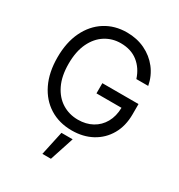

<svg xmlns="http://www.w3.org/2000/svg" viewBox="-222 -884 1188 1274"><g transform="rotate(30 371.5 -247.5)"><path d="M585.2 -500Q562.1 -571.7 509.4 -613.3Q456.7 -654.8 377.8 -654.8Q313.2 -654.8 260.3 -621.4Q207.4 -588.1 176.1 -523.1Q144.9 -458.1 144.9 -363.6Q144.9 -269.2 176.5 -204.2Q208.1 -139.2 262.1 -105.8Q316.1 -72.4 383.5 -72.4Q445 -72.4 492.4 -98.5Q539.8 -124.6 566.8 -172.4Q593.8 -220.2 595.2 -285.5H403.4V-363.6H680.4V-285.5Q680.4 -195.7 642.2 -129.3Q604 -62.9 537.1 -26.5Q470.2 9.9 383.5 9.9Q286.9 9.9 214 -35.5Q141 -81 100.3 -164.8Q59.7 -248.6 59.7 -363.6Q59.7 -478.7 100.3 -562.5Q141 -646.3 212.9 -691.8Q284.8 -737.2 377.8 -737.2Q454.5 -737.2 517 -707.2Q579.5 -677.2 621.1 -623.8Q662.6 -570.3 676.1 -500ZM293.3 241.5 333.1 57.5H419L358.7 241.5Z"/></g></svg>

Font: Inter Alia
Style: Regular
Weight: 400
Designer: Rasmus Andersson (Latin, Greek, Cyrillic etc.) and Evan from Shavian.info (Shavian, old style figures)
Foundry: Shavian.info
Version: Version 0.001;git-37ab20767